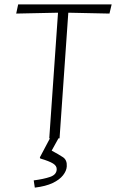

<svg xmlns="http://www.w3.org/2000/svg" viewBox="-20 -632 533 877"><path d="M205 0 245 -574 54 -570 63 -612H490L480 -570L292 -574L252 0ZM139 225 134 192Q180 186 209 176Q238 166 239 142Q240 126 222.5 115Q205 104 164 92L162 87L208 0H247L216 56Q248 73 267.5 86Q287 99 285 128Q284 148 268 168.5Q252 189 220.5 204Q189 219 139 225Z"/></svg>

Font: Ancizar Sans Thin
Style: Italic
Weight: 100
Italic angle: -4°
Designer: Cesar Puertas, Viviana Monsalve, Julian Moncada, Julian Prieto, Jose Castro, Mariel Hernandez, Felipe Aragon, Sara Alarc
Version: Version 8.100